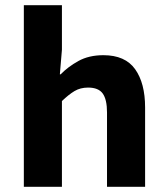

<svg xmlns="http://www.w3.org/2000/svg" viewBox="-20 -721 640 741"><path d="M72 0V-701H219V-529L211 -434H214Q242 -463 282.5 -485.5Q323 -508 379 -508Q463 -508 501.5 -454Q540 -400 540 -306V0H393V-287Q393 -337 376.5 -360Q360 -383 320 -383Q290 -383 267.5 -369.5Q245 -356 219 -331V0Z"/></svg>

Font: Source Code Pro ExtraLight
Style: Bold
Weight: 700
Monospace: yes
Version: Version 1.018;hotconv 1.0.116;makeotfexe 2.5.65601